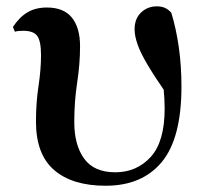

<svg xmlns="http://www.w3.org/2000/svg" viewBox="-20 -572 647 608"><path d="M314.5 16.2Q209 16.2 151.5 -33.5Q93.9 -83.1 93.9 -186.6Q93.9 -246.7 101.9 -299.3Q109.9 -351.9 109.9 -397.3Q109.9 -441.7 98 -458.1Q86.1 -474.5 53.7 -474.5Q46.4 -474.5 39.9 -474Q33.3 -473.5 27.3 -471.5L20.8 -486.5Q41.7 -518.1 67.3 -533.1Q92.8 -548.2 128.5 -548.2Q182 -548.2 207.7 -516.1Q233.5 -484 233.5 -425.8Q233.5 -369.7 224.3 -310Q215.2 -250.4 215.2 -185.4Q215.2 -112.8 246.5 -69.6Q277.9 -26.4 345.1 -26.4Q412.5 -26.4 457 -74.7Q501.4 -123.1 501.4 -228.2Q501.4 -259.1 497.8 -294.4Q494.2 -329.7 488.4 -362.1L507.8 -361.2L509.9 -270.9Q470.9 -327.3 448 -365.7Q425.1 -404.1 415.7 -431.2Q406.2 -458.2 406.2 -479.1Q406.2 -512.9 426.8 -532.4Q447.4 -551.9 476.3 -551.9Q492.1 -551.9 503 -546.7Q514 -541.5 522.6 -531.4Q538.1 -480.2 546.3 -421.8Q554.6 -363.4 554.6 -297.8Q554.6 -133.7 492.1 -58.7Q429.7 16.2 314.5 16.2Z"/></svg>

Font: Noto Serif SC ExtraLight
Style: Regular
Weight: 200
Designer: Ryoko NISHIZUKA 西塚涼子 (kana & ideographs); Frank Grießhammer (Latin, Greek & Cyrillic); Wenlong ZHANG 张文龙 (bopomofo); San
Foundry: Adobe
Version: Version 2.002-H1;hotconv 1.1.0;makeotfexe 2.6.0